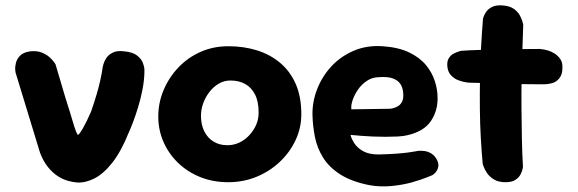

<svg xmlns="http://www.w3.org/2000/svg" viewBox="-20 -670 2124 706"><path d="M263 1Q249 0 230.5 -5Q212 -10 193 -22Q174 -34 156.5 -55.5Q139 -77 127 -109L37 -404Q37 -404 36 -414Q35 -424 38.5 -438.5Q42 -453 53.5 -465Q65 -477 89 -481Q114 -484 131.5 -477.5Q149 -471 160.5 -461Q172 -451 178 -442.5Q184 -434 184 -434L221 -309Q238 -256 248.5 -220Q259 -184 266 -174Q271 -174 285 -198.5Q299 -223 315 -260Q327 -295 335 -322Q343 -349 348.5 -373.5Q354 -398 358 -425Q358 -425 360.5 -434.5Q363 -444 370.5 -456Q378 -468 394.5 -476.5Q411 -485 439 -481Q469 -478 484.5 -465.5Q500 -453 505.5 -438.5Q511 -424 511 -413Q511 -402 511 -402Q510 -371 503.5 -338.5Q497 -306 488 -276.5Q479 -247 470 -223Q461 -199 454 -184Q426 -114 393.5 -72.5Q361 -31 327.5 -14Q294 3 263 1Z M819 0Q763 0 716 -19Q669 -38 634.5 -71.5Q600 -105 581 -148.5Q562 -192 562 -242Q562 -292 581.5 -338.5Q601 -385 635.5 -421.5Q670 -458 717 -479Q764 -500 820 -500Q876 -500 924.5 -485Q973 -470 1010 -439Q1047 -408 1067.5 -361Q1088 -314 1088 -250Q1088 -200 1067 -155Q1046 -110 1009 -75Q972 -40 923.5 -20Q875 0 819 0ZM816 -136Q839 -136 859.5 -145.5Q880 -155 896 -172Q912 -189 921.5 -210Q931 -231 931 -256Q931 -297 917.5 -323Q904 -349 881 -361.5Q858 -374 827 -374Q805 -374 785.5 -363Q766 -352 751 -333Q736 -314 727.5 -291Q719 -268 719 -244Q719 -212 731 -187.5Q743 -163 765 -149.5Q787 -136 816 -136Z M1339 11Q1273 -2 1231.5 -28.5Q1190 -55 1168 -90.5Q1146 -126 1138 -166.5Q1130 -207 1129 -247Q1128 -296 1146.5 -343Q1165 -390 1199 -426.5Q1233 -463 1281 -483.5Q1329 -504 1387 -500Q1446 -496 1485 -477Q1524 -458 1546.5 -430.5Q1569 -403 1579 -371.5Q1589 -340 1589 -311Q1590 -263 1564.5 -225Q1539 -187 1479 -173Q1463 -169 1441.5 -168Q1420 -167 1396.5 -167Q1373 -167 1350 -168Q1327 -169 1309 -170.5Q1291 -172 1280 -173Q1269 -174 1269 -174Q1272 -160 1283 -143Q1294 -126 1315.5 -114Q1337 -102 1372 -102Q1410 -103 1437.5 -105Q1465 -107 1482.5 -109.5Q1500 -112 1508 -113.5Q1516 -115 1516 -115Q1516 -115 1523 -115.5Q1530 -116 1541.5 -114.5Q1553 -113 1564.5 -106.5Q1576 -100 1584 -87Q1593 -72 1592 -61Q1591 -50 1586 -42Q1581 -34 1575.5 -30Q1570 -26 1570 -26Q1570 -26 1549 -17.5Q1528 -9 1494.5 0.5Q1461 10 1420 14Q1379 18 1339 11ZM1272 -268 1412 -270Q1412 -270 1417 -270.5Q1422 -271 1430 -273.5Q1438 -276 1445.5 -281Q1453 -286 1458 -295.5Q1463 -305 1463 -319Q1463 -343 1454 -358.5Q1445 -374 1425 -381.5Q1405 -389 1370 -386Q1347 -385 1328 -372Q1309 -359 1296 -340Q1283 -321 1276.5 -301.5Q1270 -282 1272 -268Z M1839 0Q1813 0 1796.5 -10Q1780 -20 1771 -33.5Q1762 -47 1758.5 -57Q1755 -67 1755 -67Q1751 -110 1748 -162Q1745 -214 1744.5 -270.5Q1744 -327 1745 -384.5Q1746 -442 1749 -497Q1752 -552 1756 -601Q1756 -601 1758.5 -609Q1761 -617 1768.5 -627.5Q1776 -638 1790.5 -645Q1805 -652 1829 -650Q1855 -648 1870 -637Q1885 -626 1892 -612.5Q1899 -599 1901.5 -589Q1904 -579 1904 -579Q1903 -541 1901 -491.5Q1899 -442 1898 -387Q1897 -332 1897.5 -274.5Q1898 -217 1899 -161.5Q1900 -106 1903 -57Q1903 -57 1901.5 -48.5Q1900 -40 1894 -28.5Q1888 -17 1875 -8.5Q1862 0 1839 0ZM1979 -360Q1900 -360 1830 -362.5Q1760 -365 1704 -366Q1704 -366 1693 -367.5Q1682 -369 1666.5 -374.5Q1651 -380 1639 -392.5Q1627 -405 1625 -425Q1623 -444 1630 -455.5Q1637 -467 1647.5 -472.5Q1658 -478 1666.5 -480.5Q1675 -483 1675 -483Q1683 -484 1705 -485Q1727 -486 1758 -487Q1789 -488 1824.5 -488.5Q1860 -489 1896 -489.5Q1932 -490 1964 -490Q1964 -490 1973 -489Q1982 -488 1994.5 -484.5Q2007 -481 2019.5 -473Q2032 -465 2040.5 -452.5Q2049 -440 2048 -420Q2048 -396 2037 -382.5Q2026 -369 2012.5 -365Q1999 -361 1989 -360.5Q1979 -360 1979 -360Z"/></svg>

Font: Sour Gummy Black
Style: Bold
Weight: 700
Version: Version 1.000